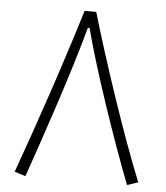

<svg xmlns="http://www.w3.org/2000/svg" viewBox="-51 -744 688 795"><g transform="rotate(5 293.0 -346.5)"><path d="M316.9 -698.2H268.6C198.7 -468.3 104 -190.9 38.1 -9.3L84 4.9C146.5 -174.8 236.8 -439.5 288.1 -629.4H295.4C336.4 -468.8 433.1 -184.1 506.3 4.9L551.8 -10.3C475.1 -197.3 368.7 -520.5 316.9 -698.2Z"/></g></svg>

Font: Cascadia Code PL ExtraLight
Style: Regular
Weight: 200
Monospace: yes
Designer: Aaron Bell
Foundry: Saja Typeworks
Version: Version 2404.023